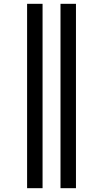

<svg xmlns="http://www.w3.org/2000/svg" viewBox="-20 -843 540 1006"><path d="M297 143V-823H378V143ZM122 143V-823H203V143Z"/></svg>

Font: Iosevka Curly Medium
Style: Regular
Weight: 500
Monospace: yes
Designer: Belleve Invis
Foundry: Belleve Invis
Version: Version 22.1.2; ttfautohint (v1.8.4)